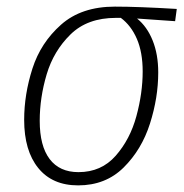

<svg xmlns="http://www.w3.org/2000/svg" viewBox="-20 -549 557 580"><path d="M53 -187Q53 -264 78 -342Q103 -420 164.5 -474.5Q226 -529 327 -529Q397 -529 514 -522L509 -485L394 -493Q424 -469 441 -427Q458 -385 458 -330Q458 -254 433 -175.5Q408 -97 353.5 -43Q299 11 216 11Q138 11 95.5 -41.5Q53 -94 53 -187ZM411 -333Q411 -391 393.5 -431.5Q376 -472 345 -495H330Q244 -495 193 -445Q142 -395 121 -324.5Q100 -254 100 -184Q100 -108 130 -68.5Q160 -29 217 -29Q286 -29 329.5 -78.5Q373 -128 392 -198Q411 -268 411 -333Z"/></svg>

Font: Fira Sans Condensed ExtraLight
Style: Italic
Weight: 275
Width: 3
Italic angle: -8°
Designer: Carrois Corporate & Edenspiekermann AG
Foundry: Carrois Corporate GbR & Edenspiekermann AG
Version: Version 4.203